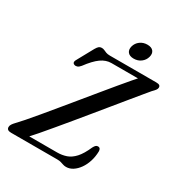

<svg xmlns="http://www.w3.org/2000/svg" viewBox="-203 -1006 1079 1156"><g transform="rotate(30 336.5 -428.5)"><path d="M358.7 0H37.4Q7.3 0 7.3 -22.8Q7.3 -32.7 13.9 -42.7Q20.5 -52.7 30.1 -62.5Q45.6 -78.2 73.1 -109.7Q100.5 -141.2 136 -183.7Q171.4 -226.1 211.6 -275Q251.9 -323.9 293.6 -374.7Q335.4 -425.4 375.1 -474Q414.9 -522.6 449.5 -564.2Q484.2 -605.8 510.1 -636.1Q536.1 -666.4 550 -680.3L562.4 -665.5H351.5Q314.3 -665.5 280.1 -641.1Q245.9 -616.8 205.3 -562Q194.2 -548.3 183.5 -544.7Q172.8 -541.1 163.4 -544.9Q153.1 -548.8 152.8 -558.1Q152.5 -567.4 162.1 -582.4L220 -687.8Q229.4 -703.9 237.1 -709.9Q244.8 -715.9 255.7 -715.9Q266.2 -715.9 274.6 -711.9Q283.1 -707.8 293.7 -703.8Q304.4 -699.7 320.9 -699.7H643Q659 -699.7 665.9 -695Q672.7 -690.4 672.7 -679.7Q672.7 -671.3 665.5 -661.8Q658.2 -652.3 646.3 -640.7Q634.6 -626.9 610.8 -598Q586.9 -569.1 554.3 -529.3Q521.7 -489.6 483.6 -442.9Q445.4 -396.3 405 -346.8Q364.6 -297.4 324.8 -249.3Q285 -201.2 249.1 -158.3Q213.2 -115.3 184.4 -81.8Q155.5 -48.2 137.1 -28.5L125.5 -35.9H336.9Q371.5 -35.9 400.9 -46.2Q430.2 -56.4 456.1 -84.8Q481.9 -113.2 505.6 -167.6Q512.3 -180.1 518.3 -185.4Q524.3 -190.7 532.6 -190.7Q542.4 -190.7 547.1 -184.3Q551.7 -177.8 551.7 -166.8Q550.9 -130 540.6 -97.5Q530.3 -65 512.7 -40.2Q495.1 -15.4 473.1 -1.2Q451 12.9 427 12.9Q415.1 12.9 405.6 9.6Q396.1 6.3 385.4 3.2Q374.7 0 358.7 0ZM453.5 -755.4Q424.8 -755.4 412 -771.4Q399.3 -787.4 406 -812.8Q413 -838.1 434.3 -854.1Q455.6 -870 484.6 -870Q513.5 -870 526.1 -854.1Q538.6 -838.1 531.6 -812.8Q524.8 -787.6 503.6 -771.5Q482.4 -755.4 453.5 -755.4Z"/></g></svg>

Font: Fraunces
Style: Italic
Weight: 900
Italic angle: -16°
Version: Version 1.000;[0bf87f6ff]